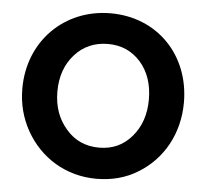

<svg xmlns="http://www.w3.org/2000/svg" viewBox="-50 -717 844 786"><g transform="rotate(5 372.0 -324.0)"><path d="M374 16C437 16 494 1 544 -30C643 -90 704 -198 704 -326C704 -521 566 -664 374 -664C184 -664 40 -521 40 -326C40 -263 55 -206 84 -154C143 -49 249 16 374 16ZM374 -112C319 -112 273 -132 238 -173C202 -214 184 -265 184 -326C184 -388 202 -439 238 -479C273 -518 319 -538 374 -538C429 -538 473 -518 508 -479C543 -439 560 -388 560 -326C560 -265 543 -214 508 -173C473 -132 429 -112 374 -112Z"/></g></svg>

Font: Dongle
Style: Bold
Weight: 700
Designer: Yanghee Ryu
Foundry: Yanghee Ryu
Version: Version 2.000